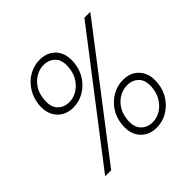

<svg xmlns="http://www.w3.org/2000/svg" viewBox="-182 -879 1060 1060"><g transform="rotate(-45 348.0 -349.5)"><path d="M70 0 608 -700H654L117 0ZM461 12Q421 12 391.5 -6.5Q362 -25 347.5 -58Q333 -91 338 -137Q343 -187 368.5 -225Q394 -263 432.5 -285Q471 -307 517 -307Q557 -307 586 -288.5Q615 -270 629.5 -237Q644 -204 639 -158Q634 -109 608.5 -70.5Q583 -32 544.5 -10Q506 12 461 12ZM214 -392Q174 -392 144.5 -410.5Q115 -429 100.5 -462.5Q86 -496 91 -541Q97 -590 122 -628.5Q147 -667 186 -689Q225 -711 270 -711Q310 -711 339.5 -692.5Q369 -674 383 -641Q397 -608 392 -562Q387 -513 361.5 -474.5Q336 -436 297.5 -414Q259 -392 214 -392ZM467 -25Q498 -25 526 -41Q554 -57 574 -86.5Q594 -116 599 -156Q606 -214 580 -242Q554 -270 511 -270Q481 -270 452 -254.5Q423 -239 403 -209.5Q383 -180 378 -139Q372 -82 398 -53.5Q424 -25 467 -25ZM220 -429Q251 -429 279 -445Q307 -461 327 -490.5Q347 -520 352 -560Q359 -618 333 -646.5Q307 -675 264 -675Q233 -675 204.5 -659Q176 -643 156 -613.5Q136 -584 132 -543Q125 -486 151 -457.5Q177 -429 220 -429Z"/></g></svg>

Font: DM Sans ExtraLight
Style: Italic
Weight: 250
Italic angle: -10°
Designer: Colophon Foundry, Jonny Pinhorn
Foundry: Colophon Foundry
Version: Version 4.004;gftools[0.9.30]